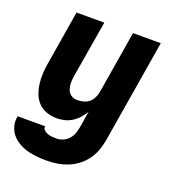

<svg xmlns="http://www.w3.org/2000/svg" viewBox="-135 -626 869 955"><g transform="rotate(20 300.0 -148.5)"><path d="M217 223Q191 223 165 220.5Q139 218 114.5 211Q90 204 68.5 191.5Q47 179 31.5 160.5Q16 142 9.5 117Q3 92 8 66V65H154Q152 77 160.5 85Q169 93 180 97Q191 101 203 102Q215 103 227 103Q244 103 261 96Q278 89 290.5 75Q303 61 309 44.5Q315 28 318 11L332 -76Q321 -58 306.5 -41.5Q292 -25 273.5 -13.5Q255 -2 234.5 3Q214 8 194 8Q165 8 139.5 -1Q114 -10 96 -28.5Q78 -47 68.5 -72Q59 -97 55.5 -124Q52 -151 53.5 -179Q55 -207 60 -235L107 -520H254L203 -216Q200 -198 200.5 -180Q201 -162 206.5 -146.5Q212 -131 226 -121.5Q240 -112 258 -112Q274 -112 290.5 -116Q307 -120 320 -130.5Q333 -141 340.5 -156.5Q348 -172 351 -187L406 -520H553L462 30Q457 57 447 84Q437 111 419.5 134.5Q402 158 378 176Q354 194 326.5 204.5Q299 215 271.5 219Q244 223 217 223Z"/></g></svg>

Font: Iosevka Heavy Extended
Style: Italic
Weight: 900
Width: 7
Italic angle: -9°
Monospace: yes
Designer: Belleve Invis
Foundry: Belleve Invis
Version: Version 32.5.0; ttfautohint (v1.8.4)